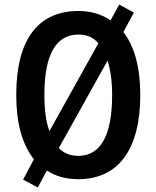

<svg xmlns="http://www.w3.org/2000/svg" viewBox="-20 -773 683 839"><path d="M593 -358C593 -477 568 -571 519 -633L565 -718L501 -753L463 -684C424 -711 377 -725 323 -725C142 -725 51 -594 51 -359C51 -240 74 -147 128 -77L81 12L145 46L185 -28C222 -3 268 10 322 10C501 10 593 -125 593 -358ZM174 -358C174 -530 222 -622 323 -622C359 -622 388 -610 410 -584L196 -200C181 -240 174 -293 174 -358ZM470 -358C470 -185 422 -92 322 -92C288 -92 259 -103 237 -126L450 -508C463 -468 470 -417 470 -358Z"/></svg>

Font: Noto Sans Gujarati UI Condensed SemiBold
Style: Regular
Weight: 600
Width: 3
Designer: Jelle Bosma - Monotype Design Team, Universal Thirst
Foundry: Monotype Imaging Inc.
Version: Version 2.106